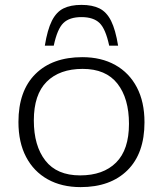

<svg xmlns="http://www.w3.org/2000/svg" viewBox="-20 -756 667 786"><path d="M310 10Q232.5 10 175.2 -22Q118 -54 86.8 -113.5Q55.5 -173 55.5 -256.5Q55.5 -384 125 -453Q194.5 -522 317 -522Q394.5 -522 451.8 -490Q509 -458 540.2 -398.5Q571.5 -339 571.5 -255.5Q571.5 -128 501.8 -59Q432 10 310 10ZM308 -38Q402.5 -38 455.2 -90.5Q508 -143 508 -249Q508 -353 460.8 -413.5Q413.5 -474 318.5 -474Q224 -474 171.2 -421.5Q118.5 -369 118.5 -263Q118.5 -159 165.8 -98.5Q213 -38 308 -38ZM313.5 -686Q264.5 -686 239.5 -661.8Q214.5 -637.5 200 -569H163.5Q174 -634 192.2 -670.5Q210.5 -707 239.8 -721.5Q269 -736 313.5 -736Q358 -736 387.2 -721.5Q416.5 -707 434.8 -670.5Q453 -634 463.5 -569H427Q412.5 -637.5 387.5 -661.8Q362.5 -686 313.5 -686Z"/></svg>

Font: Newsreader Caption Light
Style: Regular
Weight: 300
Designer: Hugues Gentile
Foundry: Production Type
Version: Version 1.001